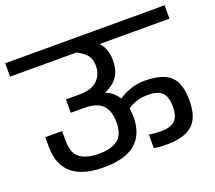

<svg xmlns="http://www.w3.org/2000/svg" viewBox="-121 -796 1056 944"><g transform="rotate(-20 407.0 -323.5)"><path d="M824 -577H459Q493 -541 493 -478Q493 -430 471 -396.5Q449 -363 401 -343Q443 -328 467 -289Q500 -310 532.5 -321Q565 -332 604 -332Q694 -332 736.5 -295.5Q779 -259 779 -166Q779 -76 735.5 -38Q692 0 603 0H591Q562 0 534 -5V-76Q561 -71 587 -71H599Q645 -71 668.5 -92Q692 -113 692 -166Q692 -216 670 -238.5Q648 -261 596 -261Q562 -261 537 -253Q512 -245 489 -229Q493 -199 493 -184Q493 0 272 0Q51 0 51 -188V-238H139V-188Q139 -121 174.5 -96Q210 -71 272 -71Q334 -71 369.5 -96Q405 -121 405 -188Q405 -248 375.5 -278Q346 -308 281 -308H210V-378H282Q344 -378 374.5 -407.5Q405 -437 405 -482Q405 -517 390 -537Q375 -557 337 -577H-10V-647H824Z"/></g></svg>

Font: Biryani
Style: Regular
Weight: 400
Designer: Dan Reynolds and Mathieu Réguer
Foundry: Dan Reynolds and Mathieu Réguer
Version: Version 1.004; ttfautohint (v1.1) -l 5 -r 5 -G 72 -x 0 -D la